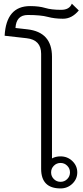

<svg xmlns="http://www.w3.org/2000/svg" viewBox="-20 -1028 457 1053"><path d="M260.3 -82.5Q260.3 -61 275.4 -45.9Q290.5 -30.8 312 -30.8Q333.5 -30.8 348.6 -45.9Q363.8 -61 363.8 -82.5Q363.8 -104 348.6 -119.1Q333.5 -134.3 312 -134.3Q290.5 -134.3 275.4 -119.1Q260.3 -104 260.3 -82.5ZM265.1 -716.8Q265.1 -716.8 265.1 -159.2Q285.2 -170.4 312 -170.4Q350.1 -170.4 377 -144.5Q403.8 -118.7 403.8 -82.5Q403.8 -46.4 377 -20.5Q350.1 5.4 312 5.4Q205.6 5.4 205.6 -102.1V-732.9Q205.6 -809.6 126 -818.4L5.4 -832Q14.2 -994.6 145 -994.6Q193.8 -994.6 227.8 -984.4Q261.7 -974.1 315.4 -974.1Q360.8 -974.1 374 -1007.8L412.1 -970.7Q374 -924.8 325.2 -925.3Q279.3 -925.3 241.5 -935.5Q203.6 -945.8 132.8 -945.8Q68.8 -945.8 64.9 -874.5L129.9 -867.2Q265.1 -852.1 265.1 -716.8Z"/></svg>

Font: Roboto Web
Style: Light
Weight: 300
Designer: Google
Version: Version 1.200310; 2013